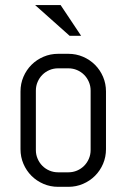

<svg xmlns="http://www.w3.org/2000/svg" viewBox="-20 -720 494 750"><path d="M394 -137.2Q394 -106.9 382.6 -80.1Q371.1 -53.2 351.1 -33.2Q331.1 -13.2 304.2 -1.7Q277.3 9.8 247.1 9.8H207Q176.8 9.8 149.9 -1.7Q123 -13.2 103 -33.2Q83 -53.2 71.5 -80.1Q60.1 -106.9 60.1 -137.2V-362.8Q60.1 -393.1 71.5 -419.9Q83 -446.8 103 -466.8Q123 -486.8 149.9 -498.3Q176.8 -509.8 207 -509.8H247.1Q277.3 -509.8 304.2 -498.3Q331.1 -486.8 351.1 -466.8Q371.1 -446.8 382.6 -419.9Q394 -393.1 394 -362.8V-137.2ZM334 -366.2Q334 -384.3 327.1 -400.1Q320.3 -416 308.6 -427.7Q296.9 -439.5 281 -446.3Q265.1 -453.1 247.1 -453.1H207Q189 -453.1 173.1 -446.3Q157.2 -439.5 145.5 -427.7Q133.8 -416 127 -400.1Q120.1 -384.3 120.1 -366.2V-133.8Q120.1 -115.7 127 -99.9Q133.8 -84 145.5 -72.3Q157.2 -60.5 173.1 -53.7Q189 -46.9 207 -46.9H247.1Q265.1 -46.9 281 -53.7Q296.9 -60.5 308.6 -72.3Q320.3 -84 327.1 -99.9Q334 -115.7 334 -133.8ZM117.2 -700.2H216.8L296.9 -580.1H252Z"/></svg>

Font: Abel
Style: Regular
Weight: 400
Designer: Matthew Desmond
Foundry: Matthew Desmond
Version: Version 1.003